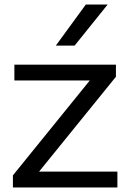

<svg xmlns="http://www.w3.org/2000/svg" viewBox="-20 -828 571 848"><path d="M37 0V-53.5L376.5 -472.5H43.5V-542.5H492V-489L152.5 -70H498.5V0ZM226.5 -626.5 359 -808H455.5L309.5 -626.5Z"/></svg>

Font: Encode Sans Expanded Expanded
Style: Regular
Weight: 400
Width: 7
Designer: Multiple Designers
Foundry: Impallari Type
Version: Version 3.000; ttfautohint (v1.8.3) -l 8 -r 50 -G 200 -x 14 